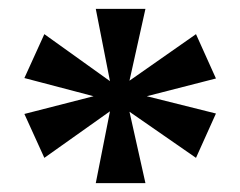

<svg xmlns="http://www.w3.org/2000/svg" viewBox="-20 -780 542 433"><path d="M196 -367H308L272 -528L422 -424L467 -524L311 -563L467 -603L422 -703L272 -598L308 -760H196L228 -597L80 -703L35 -604L191 -563L35 -523L80 -424L228 -529Z"/></svg>

Font: Noto Serif NP Hmong
Style: Bold
Weight: 700
Designer: Dalton Maag Ltd
Foundry: Dalton Maag Ltd
Version: Version 1.001